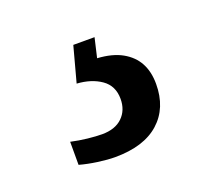

<svg xmlns="http://www.w3.org/2000/svg" viewBox="-58 -84 449 399"><g transform="rotate(-20 166.5 115.5)"><path d="M137 240Q121 240 99.5 237Q78 234 60 229V178Q78 182 96.5 184Q115 186 128 186Q157 186 173 170.5Q189 155 189 130Q189 101 167.5 86Q146 71 114 69L135 -9H182L172 34Q205 36 226.5 48Q248 60 258.5 79.5Q269 99 269 126Q269 179 235 209.5Q201 240 137 240Z"/></g></svg>

Font: Noto Rashi Hebrew
Style: Regular
Weight: 400
Version: Version 1.006